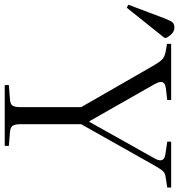

<svg xmlns="http://www.w3.org/2000/svg" viewBox="-166 -786 777 834"><g transform="rotate(90 223.0 -368.5)"><path d="M175 0V-18L240 -23Q259 -25 265 -35Q271 -45 271 -72V-332L90 -647Q75 -673 63.5 -684Q52 -695 30 -699L-4 -705V-723H240V-706L189 -700Q167 -697 162.5 -685.5Q158 -674 171 -651L332 -368H335L493 -650Q505 -670 501 -682.5Q497 -695 475 -698L421 -706V-723H620V-706L575 -699Q558 -697 549 -687.5Q540 -678 523 -648L345 -332V-69Q345 -45 351.5 -35Q358 -25 377 -23L439 -18V0ZM-161 -530 -174 -537 -114 -696Q-105 -719 -98 -728Q-91 -737 -75 -737Q-62 -737 -51.5 -729Q-41 -721 -30 -702V-694Z"/></g></svg>

Font: Literata 60pt Light
Style: Regular
Weight: 300
Designer: Latin by Veronika Burian and Jose Scaglione. Greek by Irene Vlachou. Cyrillic by Vera Evstafieva.
Foundry: TypeTogether
Version: Version 3.103;gftools[0.9.29]